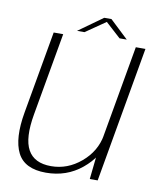

<svg xmlns="http://www.w3.org/2000/svg" viewBox="-80 -756 682 825"><g transform="rotate(10 261.0 -343.5)"><path d="M367 0H401.5L505.5 -592H463.5L379 -112ZM146.5 -593H105L41.5 -233Q21 -116.5 52 -55.2Q83 6 176 6Q266 6 332 -48.2Q398 -102.5 410 -170L394 -195.5Q381.5 -124 323.2 -74.8Q265 -25.5 193 -25.5Q119.5 -25.5 91.8 -75.8Q64 -126 83 -233ZM202.5 -617.5H235L322 -677.5L388 -617.5H419.5L339.5 -693H308Z"/></g></svg>

Font: Anybody UltraCondensed Thin ExtraLight
Style: Italic
Weight: 250
Italic angle: -10°
Version: Version 1.111